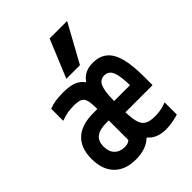

<svg xmlns="http://www.w3.org/2000/svg" viewBox="-223 -913 1047 1047"><g transform="rotate(-45 300.0 -390.0)"><path d="M211 10Q129 10 84.5 -35.5Q40 -81 40 -164Q40 -247 86.5 -290.5Q133 -334 224 -334H278V-246H237Q185 -246 159.5 -226.5Q134 -207 134 -165Q134 -125 156 -103Q178 -81 216 -81Q228 -81 238 -84.5Q248 -88 255 -95V-337Q255 -380 249 -401.5Q243 -423 226.5 -430.5Q210 -438 177 -438Q151 -438 130.5 -434.5Q110 -431 78 -420V-513Q101 -522 127.5 -526Q154 -530 187 -530Q236 -530 266 -518.5Q296 -507 313 -482H317Q333 -506 357.5 -518Q382 -530 416 -530Q466 -530 498 -504Q530 -478 545 -423Q560 -368 560 -280V-213H328V-300H487L473 -266V-276Q473 -336 467 -371.5Q461 -407 447.5 -422Q434 -437 411 -437Q388 -437 374.5 -422Q361 -407 355.5 -371.5Q350 -336 350 -276V-245Q350 -179 358 -144Q366 -109 387.5 -96Q409 -83 451 -83Q475 -83 495 -87Q515 -91 540 -100V-6Q517 1 491 5.5Q465 10 442 10Q408 10 381.5 -0.5Q355 -11 337 -32H332Q311 -11 279.5 -0.5Q248 10 211 10ZM357 -570H252L343 -790H478Z"/></g></svg>

Font: M PLUS Code Latin Expanded Medium
Style: Regular
Weight: 500
Width: 7
Designer: Coji Morishita
Foundry: UNDERFOREST DESIGN
Version: Version 1.002; ttfautohint (v1.8.3)